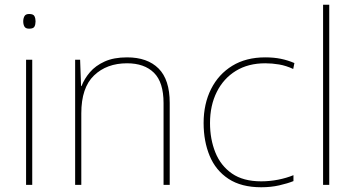

<svg xmlns="http://www.w3.org/2000/svg" viewBox="-20 -780 1499 810"><path d="M103 -721Q121 -721 125.5 -711.5Q130 -702 130 -690Q130 -677 125.5 -668Q121 -659 103 -659Q88 -659 83 -668Q78 -677 78 -690Q78 -702 83 -711.5Q88 -721 103 -721ZM116 -528V0H90V-528Z M516 -538Q602 -538 649 -491Q696 -444 696 -346V0H670V-345Q670 -433 629.5 -473Q589 -513 516 -513Q430 -513 376.5 -461.5Q323 -410 323 -302V0H297V-528H318L322 -417H324Q336 -448 359.5 -475.5Q383 -503 421.5 -520.5Q460 -538 516 -538Z M1082 10Q998 10 944 -25.5Q890 -61 864.5 -122.5Q839 -184 839 -261Q839 -342 870.5 -404.5Q902 -467 960 -502.5Q1018 -538 1099 -538Q1135 -538 1164.5 -532Q1194 -526 1222 -514L1217 -489Q1187 -503 1157.5 -508Q1128 -513 1099 -513Q1027 -513 975 -481Q923 -449 894.5 -392Q866 -335 866 -261Q866 -193 888.5 -137Q911 -81 958.5 -48Q1006 -15 1082 -15Q1118 -15 1153.5 -22Q1189 -29 1218 -41V-16Q1193 -6 1158 2Q1123 10 1082 10Z M1369 0H1343V-760H1369Z"/></svg>

Font: Noto Sans Bengali Thin
Style: Regular
Weight: 100
Designer: Jelle Bosma - Monotype Design Team
Foundry: Monotype Imaging Inc.
Version: Version 2.003; ttfautohint (v1.8.4.7-5d5b)